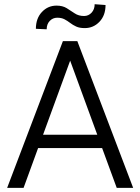

<svg xmlns="http://www.w3.org/2000/svg" viewBox="-20 -910 679 930"><path d="M545.4 0 474.6 -192.9H164.6L94.2 0H14.6L284.7 -710.9H354.5L625 0ZM188.5 -257.3H451.2L319.8 -616.2ZM438.5 -889.6 491.2 -885.7Q491.2 -835.4 461.9 -804.7Q432.6 -773.9 390.6 -773.9Q365.2 -773.9 348.9 -781.5Q332.5 -789.1 319.6 -799.1Q306.6 -809.1 292.2 -816.7Q277.8 -824.2 257.3 -824.2Q235.8 -824.2 220.9 -808.6Q206.1 -793 206.1 -768.1L153.8 -770.5Q153.8 -820.8 182.9 -851.8Q211.9 -882.8 253.9 -882.8Q283.2 -882.8 303.2 -870.4Q323.2 -857.9 342 -845.2Q360.8 -832.5 387.2 -832.5Q408.7 -832.5 423.6 -848.6Q438.5 -864.7 438.5 -889.6Z"/></svg>

Font: Vazirmatn RD FD Light
Style: Regular
Weight: 300
Designer: Saber Rastikerdar
Foundry: Saber Rastikerdar
Version: Version 33.003